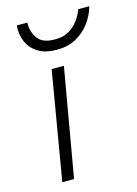

<svg xmlns="http://www.w3.org/2000/svg" viewBox="-105 -729 564 788"><g transform="rotate(-15 177.0 -335.0)"><path d="M46 -670H91Q89 -634 109 -604Q129 -574 181 -574Q217 -573 242 -587.5Q267 -602 283 -624Q299 -646 307 -669H354Q344 -633 321 -601.5Q298 -570 262 -550Q226 -530 178 -531Q130 -531 99.5 -550.5Q69 -570 56 -601.5Q43 -633 46 -670ZM138 -460H190L110 0H60Z"/></g></svg>

Font: Jost* Light
Style: Italic
Weight: 300
Italic angle: -10°
Version: Version 3.7